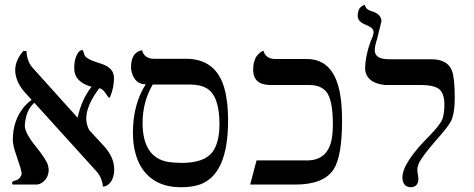

<svg xmlns="http://www.w3.org/2000/svg" viewBox="-20 -766 1969 797"><path d="M453.1 -441.9Q453.1 -401.9 437.5 -365.2Q435.1 -359.9 434.1 -359.9Q430.2 -359.9 418 -379.4Q404.8 -398.4 392.1 -399.9Q338.4 -328.6 337.9 -273.9Q338.4 -248 350.6 -225.6L416 -154.8Q453.6 -110.4 454.1 -64.9Q454.1 -20 429.2 0.5Q418.5 8.3 407.2 8.8Q403.8 -28.3 380.9 -54.2L122.6 -339.4Q86.4 -308.1 83 -244.1Q83 -214.4 128.4 -158.2Q173.3 -103 179.7 -78.1Q181.6 -69.3 182.1 -62Q182.1 -27.3 154.8 -7.8Q143.6 -0.5 132.8 0H32.2Q30.3 -4.4 29.8 -5.9Q31.2 -12.2 37.1 -15.1Q59.1 -18.1 67.9 -37.1Q69.8 -42.5 69.8 -46.9Q69.8 -58.6 47.9 -121.1Q33.2 -162.6 33.2 -184.1Q33.2 -264.6 78.1 -320.3Q93.8 -338.9 111.3 -351.6L81.1 -384.8Q43.5 -429.2 43 -475.1Q43.9 -517.6 77.1 -554.2H89.8Q91.8 -511.7 115.2 -484.9L300.8 -278.8L302.2 -277.8Q319.3 -354.5 359.9 -405.8Q288.6 -425.3 288.1 -481.9Q288.1 -512.7 296.1 -531.7Q304.2 -550.8 312.5 -555.2L320.8 -559.1Q326.7 -554.7 329.6 -540.5Q333.5 -522.5 386.2 -505.9Q388.2 -505.4 389.2 -504.9Q444.8 -489.7 451.7 -455.6Q453.1 -448.2 453.1 -441.9Z M770 -415H613.8Q572.3 -343.8 571.8 -256.8Q571.8 -112.3 678.2 -93.8Q699.7 -90.3 733.9 -89.8Q828.1 -89.8 862.3 -135.3Q890.6 -174.3 891.1 -249Q891.1 -366.2 839.8 -398.4Q812.5 -415 770 -415ZM731 11.2Q622.1 11.2 569.8 -66.9Q532.2 -124 531.7 -214.8Q532.2 -334.5 585 -416Q541.5 -416 527.3 -464.4Q523.9 -476.6 523.9 -485.8Q523.9 -545.9 564.5 -556.2Q564.5 -556.2 569.8 -557.1Q579.1 -522.9 618.2 -522H752Q877 -522 911.6 -398.9Q926.8 -344.2 926.8 -266.1Q926.8 -40 808.1 0.5Q775.9 11.2 731 11.2Z M1361.8 -248Q1361.8 -354 1333 -387.2Q1309.6 -412.6 1265.6 -413.1H1099.6Q1031.7 -415 1030.8 -475.1Q1030.8 -495.1 1035.2 -510.5Q1039.6 -525.9 1046.1 -533.9Q1052.7 -542 1058.8 -546.9Q1064.9 -551.8 1069.3 -553.7L1073.7 -555.2Q1082.5 -522 1121.6 -521H1253.9Q1370.6 -521 1393.6 -364.3Q1399.9 -320.8 1399.9 -265.1Q1399.9 -116.2 1364.3 -62Q1322.3 0 1207.5 0H1018.6L1044.9 -100.1H1254.9Q1342.3 -100.1 1357.9 -193.4Q1361.8 -217.8 1361.8 -248Z M1535.6 -558.1Q1535.6 -523.9 1582.5 -520.5Q1590.8 -520 1600.6 -520H1770.5Q1837.9 -520 1856 -472.7Q1867.7 -440.9 1867.7 -360.8Q1867.7 -291.5 1850.6 -260.3Q1836.9 -235.8 1788.6 -182.1Q1728.5 -112.3 1717.8 -85.9Q1712.4 -72.3 1712.4 -61Q1712.4 -52.7 1714.8 -40Q1716.3 -29.8 1716.8 -24.9Q1716.8 11.2 1683.6 11.2Q1651.4 9.3 1650.4 -29.8Q1650.9 -90.3 1761.7 -201.2Q1807.6 -248 1816.9 -272.9Q1824.7 -295.4 1824.7 -332Q1824.7 -385.7 1794.9 -401.4Q1772.5 -412.6 1731.4 -413.1H1578.6Q1501 -420.9 1495.6 -479Q1496.1 -533.7 1519.5 -597.2Q1530.3 -619.1 1530.8 -632.8Q1530.8 -650.9 1499 -662.6L1498.5 -663.1Q1465.8 -675.8 1464.8 -698.2Q1464.8 -711.4 1467.8 -720.7Q1470.7 -730 1475.1 -734.4Q1479.5 -738.8 1484.1 -741.5Q1488.8 -744.1 1491.7 -745.1L1494.6 -746.1Q1497.6 -726.1 1524.4 -719.2Q1562.5 -707 1563.5 -678.2L1544.9 -602.5Q1536.1 -576.7 1535.6 -558.1Z"/></svg>

Font: Linux Biolinum Capitals O
Style: Small Caps
Weight: 400
Designer: Philipp H. Poll
Foundry: Philipp H. Poll
Version: Version 1.0.4